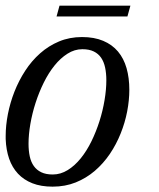

<svg xmlns="http://www.w3.org/2000/svg" viewBox="-20 -663 574 693"><path d="M0.5 -172.4Q0.5 -210 8.5 -251.2Q16.6 -292.5 32.2 -332.3Q47.9 -372.1 71 -407.7Q94.2 -443.4 124.8 -470.5Q155.3 -497.6 193.1 -513.4Q231 -529.3 275.9 -529.3Q320.3 -529.3 352.5 -515.6Q384.8 -502 405.8 -477.1Q426.8 -452.1 436.8 -417Q446.8 -381.8 446.8 -338.9Q446.8 -301.3 439 -260.7Q431.2 -220.2 415.5 -181.2Q399.9 -142.1 376.5 -107.4Q353 -72.8 322.3 -46.4Q291.5 -20 253.4 -4.6Q215.3 10.7 169.9 10.7Q127.9 10.7 96.9 -1.5Q65.9 -13.7 44.9 -36.1Q23.9 -58.6 12.9 -90.3Q2 -122.1 0.5 -161.1ZM277.3 -485.4Q249 -485.4 223.6 -469.2Q198.2 -453.1 176.8 -426.5Q155.3 -399.9 137.9 -364.7Q120.6 -329.6 108.4 -291.7Q96.2 -253.9 89.6 -215.6Q83 -177.2 83 -144Q83 -119.1 87.4 -98.6Q91.8 -78.1 102.1 -63.7Q112.3 -49.3 128.9 -41.3Q145.5 -33.2 170.4 -33.2Q198.7 -33.2 224.4 -49.1Q250 -64.9 271.5 -91.6Q293 -118.2 310.1 -153.1Q327.1 -188 339.1 -225.8Q351.1 -263.7 357.4 -301.8Q363.8 -339.8 363.8 -373.5Q363.8 -398.4 359.4 -419.2Q355 -439.9 345 -454.6Q335 -469.2 318.4 -477.3Q301.8 -485.4 277.3 -485.4ZM184.1 -603.5 194.8 -642.6H450.7L439.9 -603.5Z"/></svg>

Font: Arian Grqi
Style: Italic
Weight: 400
Italic angle: -15°
Designer: Ruben Hakobyan (Tarumian)
Foundry: Ruben Hakobyan (Tarumian)
Version: Version 1.002